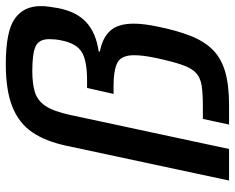

<svg xmlns="http://www.w3.org/2000/svg" viewBox="-92 -698 790 645"><g transform="rotate(-90 302.5 -375.0)"><path d="M19 0 136 -547Q151 -617 181.5 -661.5Q212 -706 267 -728Q322 -750 410 -750Q520 -750 562.5 -720Q605 -690 605 -633Q605 -619 603 -604Q601 -589 598 -573Q586 -512 550.5 -479.5Q515 -447 453 -438L452 -434Q497 -426 521.5 -400Q546 -374 546 -320Q546 -303 543.5 -283Q541 -263 536 -239Q523 -175 505 -129.5Q487 -84 459 -55.5Q431 -27 386 -13.5Q341 0 272 0H207L226 -88H269Q311 -88 337.5 -92Q364 -96 380 -110.5Q396 -125 407 -156Q418 -187 430 -242Q440 -288 440 -319Q440 -362 415 -375Q390 -388 336 -388H310L330 -477H355Q421 -477 450 -494.5Q479 -512 489 -560Q492 -573 493 -583.5Q494 -594 494 -604Q494 -639 469.5 -650Q445 -661 387 -661Q345 -661 316.5 -652.5Q288 -644 269.5 -616.5Q251 -589 239 -532L125 0Z"/></g></svg>

Font: Saira Medium
Style: Italic
Weight: 500
Italic angle: -12°
Designer: Hector Gatti with collaboration of the Omnibus-Type team
Foundry: Omnibus-Type
Version: Version 1.100; ttfautohint (v1.8.3)